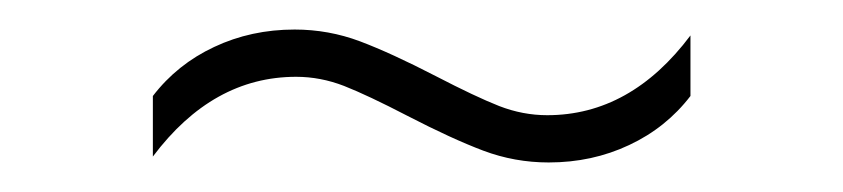

<svg xmlns="http://www.w3.org/2000/svg" viewBox="-20 -442 571 130"><path d="M256 -363.5Q229 -377.5 213 -383.8Q197 -390 180.5 -390Q124 -390 83.5 -336V-377Q100 -398.5 125 -410.2Q150 -422 179.5 -422Q202.5 -422 223.8 -414Q245 -406 275 -390.5Q302 -376.5 318 -370.2Q334 -364 350.5 -364Q407 -364 447.5 -418V-377Q431 -355.5 406 -343.8Q381 -332 351.5 -332Q328.5 -332 307.2 -340Q286 -348 256 -363.5Z"/></svg>

Font: Encode Sans Thin
Style: Regular
Weight: 250
Designer: Multiple Designers
Foundry: Impallari Type
Version: Version 2.000